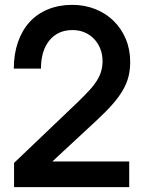

<svg xmlns="http://www.w3.org/2000/svg" viewBox="-20 -772 598 792"><path d="M38 -100 300 -350Q330 -379 350 -401Q370 -423 381.5 -442.5Q393 -462 398 -480.5Q403 -499 403 -520Q403 -548 393.5 -571.5Q384 -595 367.5 -612Q351 -629 328.5 -638.5Q306 -648 279 -648Q219 -648 184 -605.5Q149 -563 149 -489H37Q37 -549 54 -598Q71 -647 102 -681Q133 -715 178 -733.5Q223 -752 278 -752Q329 -752 373 -734.5Q417 -717 449 -685.5Q481 -654 499 -611Q517 -568 517 -517Q517 -484 510 -456Q503 -428 486.5 -399.5Q470 -371 443 -340.5Q416 -310 376 -273L196 -106H513V0H38Z"/></svg>

Font: Involve SemiBold
Style: Regular
Weight: 600
Designer: Stefan Peev
Foundry: Context Ltd.
Version: Version 1.001